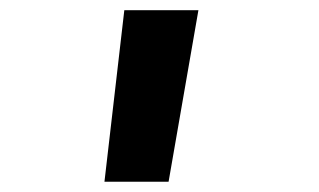

<svg xmlns="http://www.w3.org/2000/svg" viewBox="-20 -144 626 377"><path d="M185.1 212.9 224.1 -124H369.6L311 212.9Z"/></svg>

Font: Cascadia Mono PL
Style: Regular
Weight: 400
Monospace: yes
Designer: Aaron Bell
Foundry: Saja Typeworks
Version: Version 2102.003